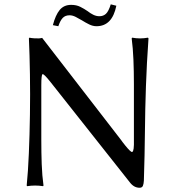

<svg xmlns="http://www.w3.org/2000/svg" viewBox="-20 -862 801 892"><path d="M114.3 -683.6 116.7 -687Q116.7 -687 125.7 -685.3Q134.8 -683.6 161.1 -683.6Q165 -683.6 170.4 -684.8Q175.8 -686 175.8 -686L539.6 -215.3Q542 -212.4 544.4 -209Q546.9 -205.6 549.3 -202.1Q577.6 -165 589.4 -157.2Q601.1 -149.4 602.1 -189V-471.7Q602.1 -531.2 599.9 -584.7Q597.7 -638.2 591.8 -683.6L593.8 -687Q612.8 -683.6 630.9 -683.6Q648.4 -683.6 667.5 -687L669.9 -683.6Q661.6 -566.4 658 -461.2Q654.3 -356 653.3 -249.5Q652.3 -143.1 648.4 -22.5Q647.5 -7.3 643.8 1.5Q640.1 10.3 628.4 10.3Q602.1 10.3 583 -15.1L213.4 -482.4Q183.1 -520.5 177.5 -517.3Q171.9 -514.2 171.9 -465.3V-212.4Q171.9 -152.8 173.8 -99.1Q175.8 -45.4 182.1 0L180.2 2.9Q161.1 0 143.1 0Q125.5 0 106 2.9L104 0Q110.4 -63.5 114 -148.9Q117.7 -234.4 119.1 -329.1Q120.6 -423.8 119.1 -516.4Q117.7 -608.9 114.3 -683.6ZM441.9 -786.6Q460 -786.6 472.2 -797.9Q484.4 -809.1 494.6 -841.8L520.5 -835.4Q501.5 -740.2 428.2 -740.2Q411.6 -740.2 394.5 -748.5Q377.4 -756.8 360.4 -767.6Q346.7 -775.9 331.8 -783.4Q316.9 -791 303.2 -791Q283.2 -791 271.5 -778.8Q259.8 -766.6 251 -740.2L225.6 -745.1Q237.8 -792 257.3 -815.7Q276.9 -839.4 310.5 -839.4Q335 -839.4 353 -830.3Q371.1 -821.3 387.2 -810.1Q399.4 -800.3 413.3 -793.5Q427.2 -786.6 441.9 -786.6Z"/></svg>

Font: Kurinto Seri
Style: Regular
Weight: 400
Designer: Kurinto was developed by Clint Goss from a range of fonts that are compatible with the SIL Open Font License Version 1.1
Foundry: Clinton F. Goss
Version: Version 2.196; July 25, 2020